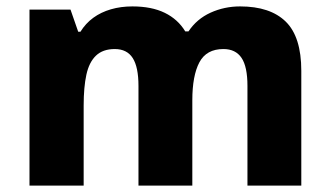

<svg xmlns="http://www.w3.org/2000/svg" viewBox="-20 -579 1030 599"><path d="M729 -559Q823 -559 871.5 -511.5Q920 -464 920 -358V0H752V-311Q752 -371 733.5 -398.5Q715 -426 677 -426Q624 -426 602 -384.5Q580 -343 580 -266V0H412V-311Q412 -370 394 -398Q376 -426 338 -426Q301 -426 279.5 -405.5Q258 -385 249.5 -346Q241 -307 241 -250V0H72V-549H200L224 -480H231Q247 -506 271 -523.5Q295 -541 326 -550Q357 -559 393 -559Q453 -559 494 -539Q535 -519 558 -481H568Q594 -520 637 -539.5Q680 -559 729 -559Z"/></svg>

Font: Noto Sans Cham ExtraBold
Style: Regular
Weight: 800
Version: Version 2.002